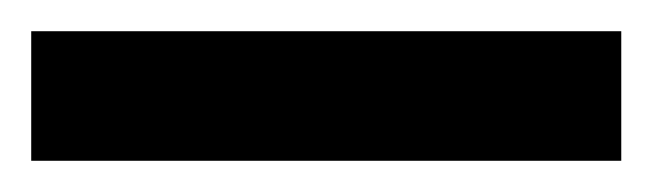

<svg xmlns="http://www.w3.org/2000/svg" viewBox="-20 72 418 123"><path d="M0 175V92H378V175Z"/></svg>

Font: Saira SemiExpanded Medium
Style: Regular
Weight: 500
Width: 6
Designer: Hector Gatti with collaboration of the Omnibus-Type team
Foundry: Omnibus-Type
Version: Version 1.101